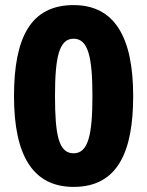

<svg xmlns="http://www.w3.org/2000/svg" viewBox="-20 -815 579 754"><path d="M503 -438C503 -669 430 -795 269 -795C102 -795 35 -670 35 -437C35 -205 109 -81 269 -81C443 -81 503 -220 503 -438ZM196 -438C196 -590 212 -663 269 -663C326 -663 343 -592 343 -438C343 -284 326 -213 269 -213C211 -213 196 -283 196 -438Z"/></svg>

Font: Noto Sans Kannada UI SemiCondensed ExtraBold
Style: Regular
Weight: 800
Width: 4
Designer: Jelle Bosma - Monotype Design Team
Foundry: Monotype Imaging Inc.
Version: Version 2.005